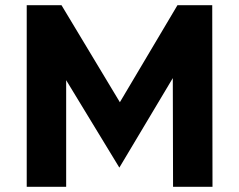

<svg xmlns="http://www.w3.org/2000/svg" viewBox="-20 -720 922 740"><path d="M799 0 798 -700H664L442 -326L217 -700H83V0H235V-411L440 -74L646 -419L647 0Z"/></svg>

Font: AWKNG-Font
Style: Bold
Weight: 700
Designer: Awakening Church
Foundry: Awakening Church
Version: Version 1.700;PS 001.700;hotconv 1.0.88;makeotf.lib2.5.64775